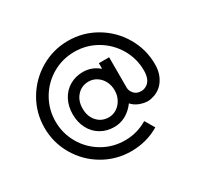

<svg xmlns="http://www.w3.org/2000/svg" viewBox="-183 -1032 1414 1361"><g transform="rotate(-30 524.0 -351.5)"><path d="M636 -334Q636 -375 618.5 -408.5Q601 -442 571 -461Q541 -480 506 -480Q448 -480 411 -439Q374 -398 374 -334Q374 -270 411 -229Q448 -188 506 -188Q541 -188 571 -207.5Q601 -227 618.5 -260.5Q636 -294 636 -334ZM976 -351Q976 -297 958 -256.5Q940 -216 911 -191Q887 -170 856.5 -159.5Q826 -149 804 -149Q770 -149 734.5 -163Q699 -177 677 -203Q644 -158 600 -133.5Q556 -109 505 -109Q444 -109 395.5 -137.5Q347 -166 320 -217.5Q293 -269 293 -334Q293 -399 320 -450.5Q347 -502 395.5 -530.5Q444 -559 505 -559Q577 -559 635 -510V-556H719V-307Q719 -281 739.5 -257.5Q760 -234 798 -234Q824 -234 849 -252Q886 -282 886 -351Q886 -450 837 -533Q788 -616 705 -664.5Q622 -713 524 -713Q425 -713 342 -664.5Q259 -616 210.5 -532.5Q162 -449 162 -351Q162 -253 210.5 -169.5Q259 -86 342 -37.5Q425 11 524 11Q624 11 708 -40L754 38Q650 100 524 100Q402 100 298 39.5Q194 -21 133 -125Q72 -229 72 -351Q72 -473 133 -577Q194 -681 298 -742Q402 -803 524 -803Q646 -803 750 -742Q854 -681 915 -577Q976 -473 976 -351Z"/></g></svg>

Font: SUITE SemiBold
Style: Regular
Weight: 600
Designer: Sun
Foundry: Sun
Version: Version 2.040